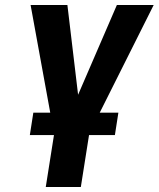

<svg xmlns="http://www.w3.org/2000/svg" viewBox="-20 -548 638 772"><path d="M103 -528 182 -95H114L100 -5H197L164 204H305L338 -5H442L456 -95H381L598 -528H450L294 -167L251 -528Z"/></svg>

Font: Asimov Pro
Style: BdObl
Weight: 700
Designer: Google
Version: Version 2.000980; 2014